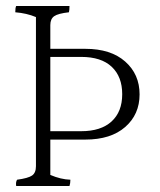

<svg xmlns="http://www.w3.org/2000/svg" viewBox="-20 -671 535 641"><path d="M148 -233H251Q317 -233 352.5 -265.5Q388 -298 388 -356.5Q388 -415 353 -448Q318 -481 251 -481H148ZM148 -508H265Q350 -508 398 -465.5Q446 -423 446 -356Q446 -289 398 -247Q350 -205 265 -205H148V-87Q183 -72 215 -71Q215 -59 212 -50H34Q32 -63 37 -71Q74 -76 87 -85Q100 -94 100 -116V-614Q69 -627 31 -630Q31 -645 34 -651H212Q212 -636 210 -630Q174 -626 161 -617Q148 -608 148 -587Z"/></svg>

Font: Halant Light
Style: Regular
Weight: 300
Designer: Hitesh Malaviya (Devanagari), Satya Rajpurohit (Latin)
Foundry: Indian Type Foundry
Version: Version 1.101;PS 1.0;hotconv 1.0.78;makeotf.lib2.5.61930; tt